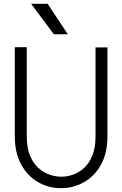

<svg xmlns="http://www.w3.org/2000/svg" viewBox="-20 -975 640 1005"><path d="M299.5 10Q235 10 180 -21.2Q125 -52.5 91.2 -113.2Q57.5 -174 57.5 -263V-728H120V-262Q120 -202 136.8 -161.2Q153.5 -120.5 180.8 -96Q208 -71.5 239.8 -60.8Q271.5 -50 301.5 -50Q331 -50 362.2 -60.8Q393.5 -71.5 420.2 -96Q447 -120.5 463.5 -161.2Q480 -202 480 -262V-727H542.5V-263Q542.5 -174 508.8 -113.2Q475 -52.5 419.5 -21.2Q364 10 299.5 10ZM262 -795.5 143 -955H229.5L335 -795.5Z"/></svg>

Font: Spline Sans Mono Light
Style: Regular
Weight: 300
Monospace: yes
Version: Version 1.004